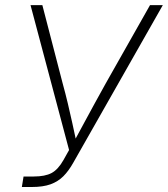

<svg xmlns="http://www.w3.org/2000/svg" viewBox="-20 -748 671 768"><path d="M67.4 0 74.2 -42H115.2Q160.2 -42 186.3 -55.9Q212.4 -69.8 233.9 -107.9L256.3 -147.9L102.1 -727.5H149.4L230.5 -415Q242.2 -372.6 251.5 -333.3Q260.7 -293.9 269.3 -255.4Q277.8 -216.8 286.1 -177.7H273.9Q295.4 -216.8 315.9 -255.4Q336.4 -293.9 358.2 -333.3Q379.9 -372.6 403.3 -415L580.1 -727.5H631.3L273.4 -97.7Q254.9 -64.5 233.4 -43Q211.9 -21.5 181.9 -10.7Q151.9 0 107.4 0Z"/></svg>

Font: Inter 17pt ExtraLight
Style: Italic
Weight: 250
Italic angle: -9.3988°
Version: Version 4.001;git-66647c0bb